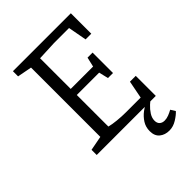

<svg xmlns="http://www.w3.org/2000/svg" viewBox="-240 -756 1050 1050"><g transform="rotate(-45 285.0 -230.5)"><path d="M60 0V-40L144 -56V-592L60 -608V-648H508V-490H464L444 -598H327L215 -593V-356H388L401 -412H440V-254H401L388 -309H215V-65Q236 -59 271 -55.5Q306 -52 338 -52H452L472 -155H517V0ZM436 187Q402 187 379.5 168.5Q357 150 357 113Q357 81 373 56Q389 31 413 13Q437 -5 460 -16H496Q479 -5 460.5 12Q442 29 429 49.5Q416 70 416 91Q416 110 427 120Q438 130 456 130Q472 130 488.5 123.5Q505 117 519 109L536 136Q522 152 494 169.5Q466 187 436 187Z"/></g></svg>

Font: Faustina Light Light
Style: Regular
Weight: 300
Version: Version 1.200